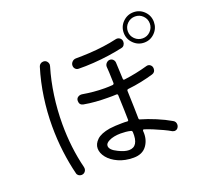

<svg xmlns="http://www.w3.org/2000/svg" viewBox="-140 -1004 1281 1190"><g transform="rotate(-20 500.0 -409.0)"><path d="M853 -633Q812 -633 782.5 -662.5Q753 -692 753 -733Q753 -775 782.5 -804Q812 -833 853 -833Q894 -833 923 -804Q952 -775 952 -733Q952 -692 923 -662.5Q894 -633 853 -633ZM853 -661Q883 -661 904 -682.5Q925 -704 925 -733Q925 -763 904 -784Q883 -805 853 -805Q823 -805 801.5 -784Q780 -763 780 -733Q780 -703 801.5 -682Q823 -661 853 -661ZM206 5Q196 5 187.5 -1Q179 -7 177 -17Q159 -88 148.5 -170.5Q138 -253 138 -341Q138 -434 151.5 -529Q165 -624 193 -715Q196 -725 204.5 -731Q213 -737 223 -737Q238 -737 246.5 -727Q255 -717 255 -704Q255 -700 253 -694Q228 -610 215 -517.5Q202 -425 202 -331Q202 -176 237 -36Q238 -33 238 -27Q238 -14 229 -4.5Q220 5 206 5ZM415 -620Q402 -620 393.5 -629Q385 -638 385 -651Q385 -665 395.5 -675.5Q406 -686 421 -686Q461 -686 509 -688.5Q557 -691 605 -697.5Q653 -704 691 -713Q707 -717 719.5 -708Q732 -699 732 -682Q732 -671 725.5 -661.5Q719 -652 708 -650Q669 -641 617.5 -633.5Q566 -626 513 -622.5Q460 -619 415 -620ZM547 15Q491 15 447.5 -4.5Q404 -24 380 -54Q356 -84 356 -115Q356 -145 382.5 -170.5Q409 -196 469 -206Q507 -211 551 -211Q560 -211 569 -211Q578 -211 585 -210H587Q594 -210 594 -218Q594 -235 592.5 -281.5Q591 -328 589 -381Q589 -390 580 -390Q567 -389 553 -389Q539 -389 525 -389Q484 -389 444 -392Q404 -395 366 -402Q341 -407 341 -434Q341 -450 353 -458Q365 -466 380 -464Q415 -458 451.5 -454.5Q488 -451 526 -451Q539 -451 552 -451.5Q565 -452 578 -453Q587 -455 587 -463Q586 -504 584.5 -534.5Q583 -565 582 -572Q582 -586 592 -596Q602 -606 615 -606Q627 -606 635.5 -597.5Q644 -589 645 -577L650 -468Q650 -459 659 -460Q738 -470 815 -492Q829 -496 840.5 -487Q852 -478 852 -462Q852 -438 830 -431Q793 -420 750 -411Q707 -402 661 -397Q652 -396 652 -387Q654 -329 655.5 -277Q657 -225 657 -205Q657 -196 664 -195Q710 -182 761.5 -160.5Q813 -139 854 -115Q871 -106 871 -86Q871 -77 867 -70Q859 -54 841 -54Q837 -54 834 -55.5Q831 -57 827 -58Q809 -69 780 -82.5Q751 -96 721 -108.5Q691 -121 668 -128Q667 -128 666.5 -128.5Q666 -129 665 -129Q658 -129 658 -120Q663 -65 634.5 -25Q606 15 547 15ZM468 -59Q508 -39 536 -39Q601 -39 596 -137Q594 -146 587 -147Q571 -151 554.5 -152.5Q538 -154 521 -154Q499 -154 478.5 -150Q458 -146 443 -138Q419 -126 419 -109Q419 -82 468 -59Z"/></g></svg>

Font: Kiwi Maru Light
Style: Regular
Weight: 300
Designer: Hiroki-Chan
Version: Version 1.100